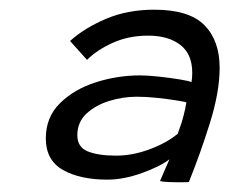

<svg xmlns="http://www.w3.org/2000/svg" viewBox="-20 -730 473 396"><path d="M310 -356.5Q312 -361.5 319 -377.5Q326 -393.5 329.5 -401.5Q311 -387 273 -373.2Q235 -359.5 201.5 -359.5Q145 -359.5 109.8 -379.5Q74.5 -399.5 74.5 -444.5Q74.5 -488.5 103.8 -517.2Q133 -546 177.5 -560.2Q222 -574.5 269 -574.5Q284 -574.5 307.5 -572Q331 -569.5 350.8 -566.2Q370.5 -563 375 -560.5Q376.5 -570 376.5 -580Q376.5 -618.5 351.8 -637.5Q327 -656.5 285.5 -656.5Q245.5 -656.5 212.8 -641.8Q180 -627 159.5 -606.5L124.5 -645.5Q154.5 -672.5 198.8 -691.2Q243 -710 298 -710Q370 -710 401.5 -678.2Q433 -646.5 433 -590Q433 -540.5 413 -476.5Q393 -412.5 369.5 -354.5Q368 -354.5 361.2 -354.2Q354.5 -354 350.5 -354Q340.5 -354 328.2 -354.5Q316 -355 310 -356.5ZM219.5 -409Q253 -409 287.8 -421.8Q322.5 -434.5 346.5 -454Q355 -476.5 359 -493Q362 -504.5 364.5 -519Q359 -520.5 342 -523.2Q325 -526 303.2 -528.2Q281.5 -530.5 262 -530.5Q233.5 -530.5 205.2 -521.8Q177 -513 158.2 -495.5Q139.5 -478 139.5 -451Q139.5 -426.5 161 -417.8Q182.5 -409 219.5 -409Z"/></svg>

Font: Grandstander Light
Style: Italic
Weight: 300
Italic angle: -15°
Designer: Tyler Finck
Foundry: Etcetera Type Co
Version: Version 1.200; ttfautohint (v1.8.3)